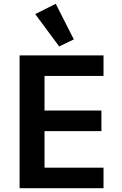

<svg xmlns="http://www.w3.org/2000/svg" viewBox="-20 -989 640 1009"><path d="M524 0V-108H214V-300H513V-408H214V-590H524V-698H83V0ZM291 -745 368 -782 273 -969 165 -915Z"/></svg>

Font: IBM Mono SemiBold
Style: Regular
Weight: 600
Monospace: yes
Designer: Mike Abbink, Paul van der Laan, Pieter van Rosmalen
Foundry: Bold Monday
Version: Version 2.3